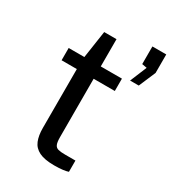

<svg xmlns="http://www.w3.org/2000/svg" viewBox="-178 -818 820 916"><g transform="rotate(30 232.5 -360.0)"><path d="M339.4 -449.3H222.8L223.1 -128Q223.1 -100.5 228.7 -87.7Q234.2 -75 248 -71.4Q261.7 -67.9 286 -67.9H342.7V-6Q332.8 -2.3 313.6 0.2Q294.4 2.8 265.9 2.8Q212.3 2.8 182.8 -11.9Q153.3 -26.6 141.8 -55Q130.2 -83.4 130.2 -124.9V-449.3H46.2V-517H132.6L155 -667.5H222.8V-517.3H339.4ZM377.6 -528.9 415.7 -620.9 388.5 -625.9V-723H464.8V-621.2L425.4 -528.9Z"/></g></svg>

Font: Public Sans Thin
Style: Regular
Weight: 100
Designer: The Public Sans project authors (U.S. Web Design System). Libre Franklin designed by Pablo Impallari and Rodrigo Fuenzal
Version: Version 1.008